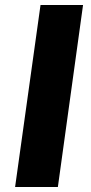

<svg xmlns="http://www.w3.org/2000/svg" viewBox="-20 -743 361 763"><path d="M141 -723 40 0H210L310 -723Z"/></svg>

Font: United Sans ExtraBold
Style: Italic
Weight: 800
Italic angle: -8°
Designer: Pablo Impallari, Rodrigo Fuenzalida (Modified by Dan O. Williams)
Version: Version 1.000;PS 001.000;hotconv 1.0.88;makeotf.lib2.5.64775